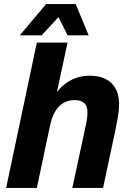

<svg xmlns="http://www.w3.org/2000/svg" viewBox="-20 -918 646 938"><path d="M10 0 160 -710H310L245.8 -410.8L226.6 -412.4Q257.8 -482 307.4 -515Q357 -548 418 -548Q488.8 -548 525.3 -511Q561.8 -474 561.8 -409.6Q561.8 -380.2 555.8 -345Q549.8 -309.8 544.2 -284.4L483.4 0H333.4L396.6 -293.6Q401.2 -312.4 404.3 -332.2Q407.4 -352 407.4 -370.8Q407.4 -399.4 391.9 -414.2Q376.4 -429 344.2 -429Q315.2 -429 291.3 -415.8Q267.4 -402.6 250.6 -375.4Q233.8 -348.2 224.6 -305.2L160 0ZM76.6 -745.4 205.4 -898.2H349.8L413 -745.4H310.2L255.6 -855H284.8L183.4 -745.4Z"/></svg>

Font: Geist
Style: Italic
Weight: 400
Italic angle: -12°
Designer: Basement.studio, Andrés Briganti, Mateo Zaragoza
Foundry: Basement.studio, Vercel, Andrés Briganti, Guido Ferreyra, Mateo Zaragoza
Version: Version 1.500